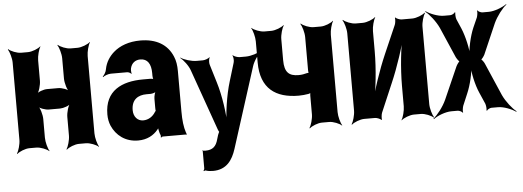

<svg xmlns="http://www.w3.org/2000/svg" viewBox="-50 -704 2884 1058"><g transform="rotate(-5 1392.0 -174.5)"><path d="M456 -50V-478C456 -502 466 -539 475 -552L474 -554C462 -542 427 -528 404 -528H366C343 -528 309 -542 297 -554L295 -552C304 -539 315 -502 315 -478V-366C315 -342 326 -302 339 -290L341 -292C331 -305 298 -316 279 -316H217C198 -316 166 -305 156 -292L158 -290C171 -302 182 -342 182 -366V-478C182 -502 192 -539 201 -552L200 -554C188 -542 153 -528 130 -528H92C69 -528 35 -542 23 -554L21 -552C30 -539 41 -502 41 -478V-50C41 -26 30 11 21 24L23 26C35 14 69 0 92 0H130C153 0 188 14 200 26L201 24C192 11 182 -26 182 -50V-153C182 -177 171 -217 158 -229L156 -227C166 -214 198 -203 217 -203H279C298 -203 331 -214 341 -227L339 -229C326 -217 315 -177 315 -153V-50C315 -26 304 11 295 24L297 26C309 14 343 0 366 0H404C427 0 462 14 474 26L475 24C466 11 456 -26 456 -50Z M944 -128V-352C944 -383 940 -410 930 -433C902 -501 841 -538 752 -538C689 -538 638 -519 603 -488C579 -467 557 -436 550 -397C548 -382 537 -365 529 -358L531 -355C539 -362 560 -370 575 -370H665C673 -370 684 -364 687 -359L689 -361C687 -366 686 -383 688 -390C695 -419 716 -434 743 -434C783 -434 802 -404 802 -353V-338C802 -331 804 -318 808 -314L811 -317C808 -321 796 -323 790 -323H748C631 -323 536 -279 536 -148C536 -125 540 -104 548 -85C572 -30 622 10 693 10C743 10 779 -11 803 -40C806 -44 811 -50 812 -54L808 -55C807 -51 809 -43 810 -37C812 -26 815 -16 819 -7C820 -5 819 1 818 3L821 5C822 3 826 0 829 0H956C958 0 959 2 960 3L962 1C961 0 960 -2 960 -4C960 -5 962 -7 962 -7L959 -10C948 -43 944 -80 944 -128ZM677 -159C677 -218 714 -240 761 -240H783C794 -240 813 -246 818 -253L815 -256C808 -249 802 -225 802 -211V-162C802 -159 802 -145 804 -143L807 -146C805 -148 800 -141 798 -138C784 -115 760 -98 730 -98C700 -98 677 -122 677 -159Z M1042 100V194C1042 199 1039 205 1037 206L1039 210C1041 208 1046 206 1049 207C1060 211 1074 213 1089 213C1165 213 1198 162 1217 103L1359 -342C1368 -372 1396 -409 1413 -423L1411 -425C1393 -412 1353 -399 1324 -399H1290C1279 -399 1258 -406 1253 -413L1251 -411C1256 -404 1258 -382 1254 -371L1224 -272C1200 -195 1186 -90 1186 -30H1190C1190 -90 1176 -195 1152 -272L1122 -371C1118 -382 1120 -404 1125 -411L1123 -413C1118 -406 1097 -399 1086 -399H1052C1023 -399 982 -412 964 -425L963 -423C980 -410 1007 -376 1016 -348L1135 -12C1136 -9 1141 3 1144 3V-1C1141 -1 1136 14 1134 18L1127 41C1117 80 1097 98 1058 98C1053 98 1048 97 1043 97C1042 97 1043 95 1043 94L1040 96C1041 97 1042 99 1042 100Z M1605 -272C1553 -272 1527 -293 1527 -361V-478C1527 -502 1538 -539 1547 -552L1546 -554C1534 -542 1499 -528 1476 -528H1438C1415 -528 1380 -542 1368 -554L1367 -552C1376 -539 1386 -502 1386 -478V-361C1386 -216 1469 -159 1596 -159C1614 -159 1633 -161 1650 -164C1655 -165 1663 -168 1666 -171L1663 -174C1660 -171 1659 -160 1659 -154V-50C1659 -26 1648 11 1639 24L1641 26C1653 14 1687 0 1710 0H1750C1773 0 1807 14 1819 26L1820 24C1811 11 1801 -26 1801 -50V-478C1801 -502 1811 -539 1820 -552L1819 -554C1807 -542 1773 -528 1750 -528H1710C1687 -528 1653 -542 1641 -554L1639 -552C1648 -539 1659 -502 1659 -478V-293C1659 -288 1660 -277 1663 -274L1666 -277C1664 -280 1656 -280 1652 -279C1637 -275 1623 -272 1605 -272Z M2157 -502 2089 -346C2052 -261 2013 -146 1999 -75L2003 -74C2021 -145 2034 -269 2034 -366V-478C2034 -502 2044 -539 2053 -552L2052 -554C2040 -542 2005 -528 1982 -528H1943C1920 -528 1886 -542 1874 -554L1872 -552C1881 -539 1892 -502 1892 -478V-50C1892 -26 1881 11 1872 24L1874 26C1886 14 1921 0 1944 0H2004C2014 0 2034 8 2038 14L2041 12C2039 6 2041 -17 2045 -26L2112 -183C2149 -268 2187 -383 2201 -453L2198 -454C2180 -384 2167 -260 2167 -163V-50C2167 -26 2157 11 2148 24L2149 26C2161 14 2196 0 2219 0H2257C2280 0 2314 14 2326 26L2328 24C2319 11 2308 -26 2308 -50V-478C2308 -502 2319 -539 2328 -552L2326 -554C2314 -542 2279 -528 2256 -528H2197C2187 -528 2167 -536 2163 -542L2161 -540C2163 -533 2161 -511 2157 -502Z M2521 -449 2498 -502C2494 -511 2493 -533 2495 -540L2492 -542C2489 -535 2474 -528 2466 -528H2431C2398 -528 2354 -546 2332 -562L2330 -559C2352 -543 2386 -500 2403 -463L2476 -295C2480 -287 2492 -268 2498 -268V-272C2492 -272 2480 -253 2476 -245L2397 -66C2380 -28 2346 15 2325 31L2326 35C2347 18 2393 0 2426 0H2461C2469 0 2485 7 2488 14L2490 12C2487 5 2491 -17 2494 -25L2521 -89C2541 -134 2557 -204 2557 -243H2553C2553 -204 2568 -134 2588 -89L2616 -25C2619 -17 2622 5 2619 12L2622 14C2625 7 2640 0 2648 0H2684C2716 0 2760 18 2782 34L2784 31C2762 15 2728 -28 2711 -65L2633 -245C2630 -253 2617 -272 2611 -272V-268C2617 -268 2630 -287 2634 -295L2707 -463C2724 -500 2757 -543 2779 -559L2778 -562C2756 -546 2711 -528 2679 -528H2644C2636 -528 2620 -535 2617 -542L2615 -540C2618 -533 2614 -511 2611 -503L2587 -449C2567 -403 2552 -332 2552 -293H2556C2556 -332 2540 -404 2521 -449Z"/></g></svg>

Font: Asimov
Style: EdgeExtreme
Weight: 500
Designer: Google
Version: Version 2.000980: 2014